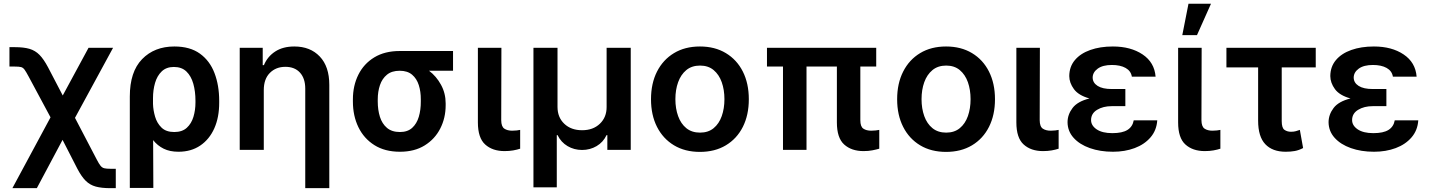

<svg xmlns="http://www.w3.org/2000/svg" viewBox="-20 -801 7639 1026"><path d="M46.2 204.5 250 -174 132.8 -392.4Q119.3 -417.6 111.2 -428.8Q103 -440 92.2 -442.6Q81.3 -445.3 59.3 -445.3H30.5V-549H59.3Q106.9 -549 137.6 -540Q168.3 -530.9 191.1 -507.8Q213.8 -484.7 236.5 -441.8L315.3 -290.8L453.1 -545.5H584.2L380.7 -171.2L497.2 51.8Q508.9 74.6 517.4 85Q525.9 95.5 537.6 98.2Q549.4 100.9 570.3 100.9H598.7V204.5H570.3Q522.7 204.5 491.7 196Q460.6 187.5 438 165.1Q415.5 142.8 393.5 100.9L314.3 -53.6L176.8 204.5Z M673.7 203.1V-285.5Q673.7 -417.3 739.3 -484.9Q805 -552.6 911.9 -552.6Q995.4 -552.6 1048.3 -514.4Q1101.2 -476.2 1126.2 -410.5Q1151.3 -344.8 1151.3 -262.8V-252.8Q1151.6 -174.7 1125.4 -115.6Q1099.1 -56.5 1050.2 -23.3Q1001.4 9.9 933.6 9.9Q887.4 9.9 854.6 -6.4Q821.7 -22.7 798.3 -52.2L799.4 203.1ZM797.6 -245.4Q798.7 -212 808.8 -177.4Q818.9 -142.8 843.2 -119.1Q867.5 -95.5 911.2 -95.5Q953.5 -95.5 978.2 -118.1Q1002.8 -140.6 1013.7 -176.7Q1024.5 -212.7 1024.5 -252.8V-262.8Q1024.5 -312.5 1013 -353.5Q1001.4 -394.5 976.2 -418.9Q951 -443.2 909.1 -443.2Q869 -443.2 844.3 -419.6Q819.6 -396 808.6 -358Q797.6 -320 797.6 -276.6Z M1389.6 -319.6V0H1261V-545.5H1383.9V-452.8H1390.3Q1409.1 -498.6 1450.5 -525.6Q1491.8 -552.6 1552.9 -552.6Q1637.8 -552.6 1688.7 -499.1Q1739.7 -445.7 1739.7 -347.3V204.5H1611.2V-327.4Q1611.2 -381.7 1583.1 -412.8Q1555 -443.9 1505 -443.9Q1454.5 -443.9 1422.1 -411.4Q1389.6 -378.9 1389.6 -319.6Z M1865.8 -258.5V-269.9Q1865.8 -343.4 1895.1 -402Q1924.4 -460.6 1980.3 -494.5Q2036.2 -528.4 2115.8 -528.4H2400.9V-422.9H2272.7Q2311.8 -393.5 2336.6 -348Q2361.5 -302.6 2361.5 -248.6V-238.6Q2361.5 -170.8 2332.7 -114.3Q2304 -57.9 2249.5 -24Q2195 9.9 2117.2 9.9Q2036.9 9.9 1980.8 -25.4Q1924.7 -60.7 1895.2 -121.4Q1865.8 -182.2 1865.8 -258.5ZM1998.6 -269.9V-258.5Q1998.6 -214.1 2010.1 -177Q2021.7 -139.9 2047.8 -117.7Q2073.9 -95.5 2117.2 -95.5Q2158 -95.5 2182.5 -117.7Q2207 -139.9 2218 -177Q2229 -214.1 2228.7 -258.5V-269.9Q2229 -311.1 2218 -345.9Q2207 -380.7 2182.2 -401.8Q2157.3 -422.9 2115.8 -422.9Q2073.5 -422.9 2047.8 -401.8Q2022 -380.7 2010.3 -345.9Q1998.6 -311.1 1998.6 -269.9Z M2533.7 -545.5H2659.4L2658.4 -158.7Q2658.7 -124.3 2675.1 -113.5Q2691.4 -102.6 2717.3 -102.6Q2730.5 -102.6 2741.5 -104Q2752.5 -105.5 2759.6 -106.9V-6.4Q2743.6 -1.1 2722.5 2.7Q2701.3 6.4 2676.1 6.4Q2611.9 6.4 2572.8 -28.8Q2533.7 -63.9 2533.7 -147Z M2830.6 199.9V-545.5H2959.2V-229.4Q2959.2 -174 2995.4 -139.6Q3031.6 -105.1 3090.6 -105.1Q3149.5 -105.1 3185.7 -139.9Q3221.9 -174.7 3221.6 -229.4V-545.5H3350.5V0H3225.5V-78.8H3221.2Q3203.1 -40.8 3168 -20.2Q3132.8 0.4 3090.6 0.4Q3047.9 0.4 3013 -20.2Q2978 -40.8 2959.5 -78.8H2955.3V199.9Z M3720.2 10.7Q3640.3 10.7 3581.7 -24.5Q3523.1 -59.7 3490.9 -123Q3458.8 -186.4 3458.8 -270.6Q3458.8 -355.1 3490.9 -418.5Q3523.1 -481.9 3581.7 -517.2Q3640.3 -552.6 3720.2 -552.6Q3800.1 -552.6 3858.8 -517.2Q3917.6 -481.9 3949.6 -418.5Q3981.5 -355.1 3981.5 -270.6Q3981.5 -186.4 3949.6 -123Q3917.6 -59.7 3858.8 -24.5Q3800.1 10.7 3720.2 10.7ZM3720.9 -92.3Q3764.6 -92.3 3793.5 -116.1Q3822.4 -139.9 3836.8 -180.6Q3851.2 -221.2 3851.2 -271Q3851.2 -321 3836.8 -361.7Q3822.4 -402.3 3793.5 -426.5Q3764.6 -450.6 3720.9 -450.6Q3676.8 -450.6 3647.5 -426.5Q3618.3 -402.3 3603.7 -361.7Q3589.1 -321 3589.1 -271Q3589.1 -221.2 3603.7 -180.6Q3618.3 -139.9 3647.5 -116.1Q3676.8 -92.3 3720.9 -92.3Z M4662.3 -545.5V-445.3H4577.4V-158.7Q4577.4 -124.3 4593.6 -113.5Q4609.7 -102.6 4636 -102.6Q4648.4 -102.6 4659.8 -104Q4671.2 -105.5 4678.6 -106.9V-6.4Q4662.6 -1.8 4641.7 2.3Q4620.7 6.4 4594.5 6.4Q4530.2 6.4 4491.1 -28.8Q4452.1 -63.9 4452.1 -147V-445.3H4289.8V0H4164.1V-445.3H4078.5V-545.5Z M5035.5 10.7Q4955.6 10.7 4897 -24.5Q4838.4 -59.7 4806.3 -123Q4774.1 -186.4 4774.1 -270.6Q4774.1 -355.1 4806.3 -418.5Q4838.4 -481.9 4897 -517.2Q4955.6 -552.6 5035.5 -552.6Q5115.4 -552.6 5174.2 -517.2Q5233 -481.9 5264.9 -418.5Q5296.9 -355.1 5296.9 -270.6Q5296.9 -186.4 5264.9 -123Q5233 -59.7 5174.2 -24.5Q5115.4 10.7 5035.5 10.7ZM5036.2 -92.3Q5079.9 -92.3 5108.8 -116.1Q5137.8 -139.9 5152.2 -180.6Q5166.5 -221.2 5166.5 -271Q5166.5 -321 5152.2 -361.7Q5137.8 -402.3 5108.8 -426.5Q5079.9 -450.6 5036.2 -450.6Q4992.2 -450.6 4962.9 -426.5Q4933.6 -402.3 4919 -361.7Q4904.5 -321 4904.5 -271Q4904.5 -221.2 4919 -180.6Q4933.6 -139.9 4962.9 -116.1Q4992.2 -92.3 5036.2 -92.3Z M5411.2 -545.5H5536.9L5535.9 -158.7Q5536.2 -124.3 5552.6 -113.5Q5568.9 -102.6 5594.8 -102.6Q5608 -102.6 5619 -104Q5630 -105.5 5637.1 -106.9V-6.4Q5621.1 -1.1 5600 2.7Q5578.8 6.4 5553.6 6.4Q5489.3 6.4 5450.3 -28.8Q5411.2 -63.9 5411.2 -147Z M5993.6 -285.2V-233.7H5920.5Q5874.6 -233.7 5842.5 -214.1Q5810.4 -194.6 5810.4 -159.4Q5810.4 -130 5840.4 -109.7Q5870.4 -89.5 5924 -89.5Q5977.3 -89.5 6004.8 -106.7Q6032.3 -123.9 6038.4 -158H6164.1Q6160.5 -104.4 6128 -66.8Q6095.5 -29.1 6043.3 -9.6Q5991.1 9.9 5927.6 9.9Q5858.7 9.9 5803.8 -9.6Q5748.9 -29.1 5717 -64.6Q5685 -100.1 5684.7 -148.4Q5685 -188.9 5711.5 -223.9Q5737.9 -258.9 5801.8 -274.9Q5743.3 -291.2 5718.8 -324.8Q5694.2 -358.3 5693.9 -394.2Q5694.2 -444.6 5723.9 -479.9Q5753.6 -515.3 5806.1 -533.9Q5858.7 -552.6 5926.8 -552.6Q6022.4 -552.6 6085.8 -510.1Q6149.1 -467.7 6155.2 -391.3H6028.4Q6023.4 -421.9 5995 -437.9Q5966.6 -453.8 5921.5 -453.8Q5872.9 -453.8 5846.1 -434.3Q5819.2 -414.8 5818.9 -386.4Q5819.2 -358.7 5845.3 -342Q5871.4 -325.3 5920.5 -325.3H5993.6Z M6275.6 -545.5H6401.3L6400.2 -158.7Q6400.6 -124.3 6416.9 -113.5Q6433.2 -102.6 6459.2 -102.6Q6472.3 -102.6 6483.3 -104Q6494.3 -105.5 6501.4 -106.9V-6.4Q6485.4 -1.1 6464.3 2.7Q6443.2 6.4 6418 6.4Q6353.7 6.4 6314.6 -28.8Q6275.6 -63.9 6275.6 -147ZM6297.9 -613.3 6331 -781.2H6451.3L6376.4 -613.3Z M7011 -545.5V-440.7H6829.2V-154.1Q6829.2 -117.2 6843.9 -107.1Q6858.7 -96.9 6878.6 -96.9Q6894.2 -96.9 6904.8 -100.1Q6915.5 -103.3 6926.1 -106.9L6943.5 -9.9Q6920.5 2.1 6898.8 6Q6877.1 9.9 6850.1 9.9Q6779.8 9.9 6741.5 -30.4Q6703.1 -70.7 6703.1 -156.2V-440.7H6533.7V-545.5Z M7388.5 -285.2V-233.7H7315.3Q7269.5 -233.7 7237.4 -214.1Q7205.3 -194.6 7205.3 -159.4Q7205.3 -130 7235.3 -109.7Q7265.3 -89.5 7318.9 -89.5Q7372.2 -89.5 7399.7 -106.7Q7427.2 -123.9 7433.2 -158H7558.9Q7555.4 -104.4 7522.9 -66.8Q7490.4 -29.1 7438.2 -9.6Q7386 9.9 7322.4 9.9Q7253.6 9.9 7198.7 -9.6Q7143.8 -29.1 7111.9 -64.6Q7079.9 -100.1 7079.5 -148.4Q7079.9 -188.9 7106.4 -223.9Q7132.8 -258.9 7196.7 -274.9Q7138.1 -291.2 7113.6 -324.8Q7089.1 -358.3 7088.8 -394.2Q7089.1 -444.6 7118.8 -479.9Q7148.4 -515.3 7201 -533.9Q7253.6 -552.6 7321.7 -552.6Q7417.3 -552.6 7480.6 -510.1Q7544 -467.7 7550.1 -391.3H7423.3Q7418.3 -421.9 7389.9 -437.9Q7361.5 -453.8 7316.4 -453.8Q7267.8 -453.8 7240.9 -434.3Q7214.1 -414.8 7213.8 -386.4Q7214.1 -358.7 7240.2 -342Q7266.3 -325.3 7315.3 -325.3H7388.5Z"/></svg>

Font: Inter Zeller Semi Bold
Style: Regular
Weight: 600
Designer: Rasmus Andersson; Joe Bland
Foundry: zeller
Version: Version 3.015;git-dec3a8cb1